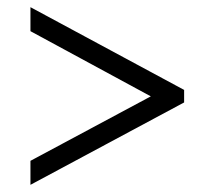

<svg xmlns="http://www.w3.org/2000/svg" viewBox="-20 -626 599 536"><path d="M65 -110 494 -340V-375L65 -606V-539L401 -357L65 -177Z"/></svg>

Font: Noto Serif Thai
Style: Regular
Weight: 400
Designer: Monotype Design Team
Foundry: Monotype Imaging Inc.
Version: Version 1.901